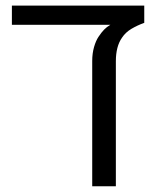

<svg xmlns="http://www.w3.org/2000/svg" viewBox="-20 -650 544 670"><path d="M301.8 0V-437Q301.8 -463.4 308.1 -485.6Q314.5 -507.8 323.7 -521.5Q334 -537.1 343.3 -546.6Q352.5 -556.2 365.2 -563.5H21.5V-630.4H483.4V-570.3Q459 -561.5 438.5 -549.3Q418 -537.1 405.8 -518.6Q384.3 -488.3 384.3 -436V0Z"/></svg>

Font: Wonky
Style: Regular
Weight: 400
Designer: Monotype Design Team
Foundry: Monotype Imaging Inc.
Version: Version 3.000